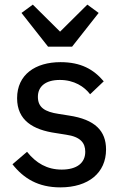

<svg xmlns="http://www.w3.org/2000/svg" viewBox="-20 -799 530 831"><path d="M292 -597 407 -743 358 -779 240 -662 122 -779 73 -743 188 -597ZM241 12C363 12 439 -51 439 -152C439 -232 392 -282 278 -299L234 -306C174 -315 144 -334 144 -380C144 -424 176 -453 239 -453C301 -453 345 -424 370 -391L429 -447C385 -499 330 -530 242 -530C133 -530 54 -476 54 -374C54 -278 123 -237 222 -223L266 -216C329 -207 349 -180 349 -142C349 -94 313 -65 247 -65C184 -65 136 -93 97 -142L34 -88C82 -27 145 12 241 12Z"/></svg>

Font: IBM Plex Devanagari Text
Style: Regular
Weight: 450
Designer: Mike Abbink, Paul van der Laan, Pieter van Rosmalen, Erin McLaughlin
Foundry: Bold Monday
Version: Version 1.0